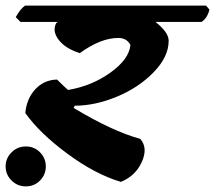

<svg xmlns="http://www.w3.org/2000/svg" viewBox="-77 -645 765 683"><path d="M523 -500Q523 -443 469.5 -388Q416 -333 338.5 -301Q261 -269 189 -269L185 -261Q323 -178 422 -151Q450 -119 427.5 -69Q405 -19 353 2Q262 -25 163 -98Q64 -171 13 -243Q18 -295 49 -328Q80 -361 126 -362Q151 -337 165 -325Q249 -339 315.5 -386.5Q382 -434 387 -485Q374 -510 344 -510Q281 -510 207 -456Q156 -472 132 -503Q108 -534 123 -563L129 -567H-4L-21 -584Q-5 -613 12 -625H656L668 -611Q661 -581 640 -567H476Q523 -530 523 -500ZM-57 -53Q-57 -82 -36 -103Q-15 -124 15 -124Q45 -124 65.5 -103Q86 -82 86 -53Q86 -24 65.5 -3Q45 18 15 18Q-15 18 -36 -3Q-57 -24 -57 -53Z"/></svg>

Font: Tillana
Style: Bold
Weight: 700
Designer: Lipi Raval (Devanagari, Latin), Jonny Pinhorn (Latin)
Foundry: Indian Type Foundry
Version: Version 2.002;PS 1.0;hotconv 1.0.79;makeotf.lib2.5.61930; tt